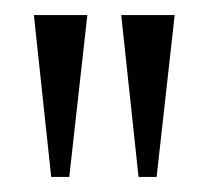

<svg xmlns="http://www.w3.org/2000/svg" viewBox="-20 -699 277 255"><path d="M25 -679H96L72 -464H48ZM212 -679 188 -464H164L141 -679Z"/></svg>

Font: Pavanam
Style: Regular
Weight: 400
Designer: Tharique Azeez
Foundry: Tharique Azeez
Version: Version 1.86; ttfautohint (v1.3) -l 8 -r 50 -G 200 -x 14 -D 